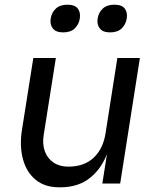

<svg xmlns="http://www.w3.org/2000/svg" viewBox="-20 -782 668 818"><path d="M236 16H232Q171 16 132 -16Q93 -48 78 -103Q63 -158 73 -225L122 -535H218L166 -206Q160 -168 171 -137.5Q182 -107 208 -89.5Q234 -72 271 -72Q339 -72 379.5 -110.5Q420 -149 430 -216L480 -535H576L492 0H416L452 -229H464Q453 -158 425.5 -102.5Q398 -47 351.5 -15.5Q305 16 236 16ZM249 -644Q218 -644 205 -661Q192 -678 196 -703Q200 -729 218 -745.5Q236 -762 267 -762Q299 -762 311.5 -745.5Q324 -729 320 -703Q316 -678 298.5 -661Q281 -644 249 -644ZM449 -644Q418 -644 405 -661Q392 -678 396 -703Q400 -729 418 -745.5Q436 -762 467 -762Q499 -762 511.5 -745.5Q524 -729 520 -703Q516 -678 498.5 -661Q481 -644 449 -644Z"/></svg>

Font: Sora Variable Italic
Style: Regular
Weight: 400
Designer: Jonathan Barnbrook, Julián Moncada
Foundry: Barnbrook Fonts
Version: Version 2.000